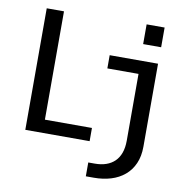

<svg xmlns="http://www.w3.org/2000/svg" viewBox="-96 -799 1041 1089"><g transform="rotate(10 425.0 -254.5)"><path d="M86.6 0V-700H186V-76.1H457V0ZM470.4 200V120.3H508Q544.3 120.3 572.9 110.4Q601.6 100.5 622 80.8Q642.4 61.1 653.1 31Q663.9 1 663.9 -39.3V-423.9H484.4V-500H762.9V-22.3Q762.9 33.5 744.4 75.2Q726 116.9 692.9 144.6Q659.9 172.4 614.9 186.2Q569.9 200 516.7 200ZM660.4 -708.6H764V-595H660.4Z"/></g></svg>

Font: Trispace Thin
Style: Regular
Weight: 100
Designer: Tyler Finck
Foundry: Etcetera Type Company
Version: Version 1.210